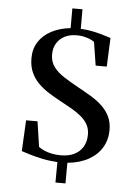

<svg xmlns="http://www.w3.org/2000/svg" viewBox="-64 -910 775 1086"><g transform="rotate(5 324.0 -367.0)"><path d="M292.5 127 293.5 11Q245 8 203.5 -1Q162 -10 131.8 -19.5Q101.5 -29 87.5 -33.5L96.5 -209H161.5L182.5 -66Q196.5 -55 216.2 -46.5Q236 -38 260 -33.5Q284 -29 309.5 -29Q354.5 -29 386.2 -45Q418 -61 435 -90.2Q452 -119.5 452 -159Q452 -190.5 438.8 -215Q425.5 -239.5 401.8 -259.5Q378 -279.5 346.5 -297.8Q315 -316 279 -335Q245.5 -353 213 -373.5Q180.5 -394 154 -420Q127.5 -446 111.8 -480.8Q96 -515.5 96 -562Q96 -615 121.5 -654.8Q147 -694.5 193.5 -719.2Q240 -744 302 -750.5V-862.5H359.5V-751.5Q397 -750 431.2 -742.5Q465.5 -735 491.8 -726.8Q518 -718.5 531.5 -714.5L524.5 -551.5H461.5L440.5 -684.5Q423 -697 395.8 -705.2Q368.5 -713.5 338 -713Q300 -713 271.2 -698Q242.5 -683 226.5 -656.2Q210.5 -629.5 210.5 -593Q210.5 -551.5 232.8 -522Q255 -492.5 292.5 -468.8Q330 -445 374.5 -420.5Q413 -399.5 448.5 -378.2Q484 -357 511.5 -331.2Q539 -305.5 555.2 -272.5Q571.5 -239.5 571.5 -195Q571.5 -140.5 545.5 -96.5Q519.5 -52.5 470.2 -24.8Q421 3 350 10L349.5 127Z"/></g></svg>

Font: Merriweather 96pt SemiBold
Style: Regular
Weight: 600
Version: Version 2.100